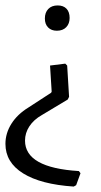

<svg xmlns="http://www.w3.org/2000/svg" viewBox="-21 -488 372 706"><path d="M-1 41Q-1 2 21 -33Q43 -68 84 -93L167 -147L169 -151L163 -247L219 -254L226 -247L233 -132L228 -122L133 -65Q103 -48 87 -23.5Q71 1 71 29Q71 129 269 141L275 149L259 193L250 198Q129 190 64 149.5Q-1 109 -1 41ZM144 -420Q144 -442 156.5 -455Q169 -468 191 -468Q212 -468 223.5 -456Q235 -444 235 -422Q235 -401 222.5 -388Q210 -375 188 -375Q168 -375 156 -387Q144 -399 144 -420Z"/></svg>

Font: Alegreya Sans
Style: Regular
Weight: 400
Designer: Juan Pablo del Peral
Foundry: Huerta Tipografica
Version: Version 2.008; ttfautohint (v1.6)